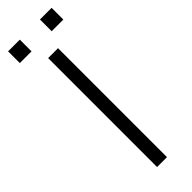

<svg xmlns="http://www.w3.org/2000/svg" viewBox="-274 -825 836 836"><g transform="rotate(-45 143.5 -407.5)"><path d="M112.8 0V-670.9H173.8V0ZM10.3 -742.7V-814.9H82.5V-742.7ZM206.5 -742.7V-814.9H278.3V-742.7Z"/></g></svg>

Font: Syncopate
Style: Regular
Weight: 300
Width: 7
Designer: Astigmatic (AOETI)
Foundry: Astigmatic (AOETI)
Version: Version 001.000